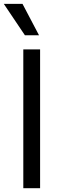

<svg xmlns="http://www.w3.org/2000/svg" viewBox="-34 -986 318 1006"><path d="M176.1 -727.3V0H88.1V-727.3ZM96.6 -801.1 -14.2 -965.9H83.8L170.5 -801.1Z"/></svg>

Font: InterMG
Style: Regular
Weight: 400
Designer: Rasmus Andersson
Foundry: rsms
Version: Version 3.019;December 26, 2023;FontCreator 15.0.0.2955 64-b